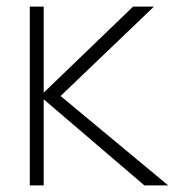

<svg xmlns="http://www.w3.org/2000/svg" viewBox="-20 -560 528 580"><path d="M101 -269.5 416 0H488L163 -270L445 -540H382ZM70 0H112V-540H70Z"/></svg>

Font: Vela Sans GX ExtLt
Style: Regular
Weight: 200
Designer: Principal design: Mikhail Sharanda - project Manrope.
Design modification: Ravid Balaliev
Foundry: Mikhail Sharanda
Version: Version 1.001